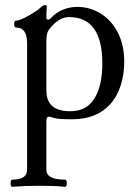

<svg xmlns="http://www.w3.org/2000/svg" viewBox="-20 -451 529 744"><path d="M461.4 -211.4Q461.4 -163.6 447.8 -120.4Q434.1 -77.1 407.7 -47.9Q354.5 11.2 259.3 11.2Q204.6 11.2 189.9 6.3Q173.8 1 169.4 1Q165 1 162.4 5.1Q159.7 9.3 159.7 17.1V207Q159.7 245.1 231.9 245.1Q238.8 245.1 238.8 258.8Q238.8 272.9 231.9 272.9Q202.1 270 183.1 269.5Q164.1 269 129.9 269Q95.7 269 76.7 269.8Q57.6 270.5 27.8 272.9Q21 272.9 21 258.8Q21 245.1 27.8 245.1Q85 245.1 85 207V-283.7Q85 -344.2 43 -344.2Q34.7 -344.2 34.7 -357.9Q34.7 -371.1 43 -371.1Q57.1 -371.1 91.3 -390.6Q125.5 -410.2 136.2 -420.9Q146.5 -431.2 154.3 -431.2Q161.6 -431.2 161.6 -424.8Q159.7 -405.3 159.7 -382.3Q159.7 -375 167.5 -375Q172.4 -375 179.2 -382.8Q196.8 -402.3 223.6 -413.3Q250.5 -424.3 279.3 -424.3Q327.6 -424.3 369.4 -398.9Q411.1 -373.5 436.3 -325.2Q461.4 -276.9 461.4 -211.4ZM376.5 -205.1Q376.5 -384.8 247.6 -384.8Q206.5 -384.8 169.4 -335.9Q159.7 -323.2 159.7 -290V-100.1Q159.7 -20 252 -20Q286.1 -20 310.1 -33.7Q334 -47.4 349.6 -75.7Q376.5 -124 376.5 -205.1Z"/></svg>

Font: JuniusX
Style: Regular
Weight: 400
Designer: Peter S. Baker
Foundry: Briery Creek Software
Version: Version 1.004